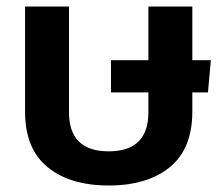

<svg xmlns="http://www.w3.org/2000/svg" viewBox="-20 -560 680 590"><path d="M314 10Q195 10 126 -46.5Q57 -103 57 -217V-540H192V-215Q192 -95 314 -95Q436 -95 436 -215V-276H321V-375H436V-540H571V-375H628L619 -276H571V-217Q571 -103 502 -46.5Q433 10 314 10Z"/></svg>

Font: Kanit Medium
Style: Regular
Weight: 500
Designer: Katatrad Team
Foundry: CadsonDemak
Version: Version 2.000; ttfautohint (v1.8.3)